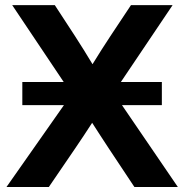

<svg xmlns="http://www.w3.org/2000/svg" viewBox="-20 -748 737 768"><path d="M69.3 -327.6V-419.9H234.9L28.8 -727.5H199.2L279.8 -604Q297.9 -576.2 315.4 -547.9Q333 -519.5 350.1 -491.2Q367.7 -519.5 385.5 -547.9Q403.3 -576.2 421.9 -604L503.9 -727.5H670.4L463.4 -419.9H627.4V-327.6H467.8L691.4 0H517.6L415.5 -153.8Q398.4 -179.7 381.8 -205.3Q365.2 -231 348.6 -256.8Q332 -231 314.9 -205.3Q297.9 -179.7 280.3 -153.8L175.3 0H5.9L235.8 -327.6Z"/></svg>

Font: Inter Display
Style: Bold
Weight: 700
Designer: Rasmus Andersson
Foundry: rsms
Version: Version 4.001;git-9221beed3